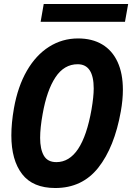

<svg xmlns="http://www.w3.org/2000/svg" viewBox="-20 -928 664 964"><path d="M37 -248Q37 -310.5 50 -384.5Q69.5 -494 115 -572.8Q160.5 -651.5 226.5 -693.2Q292.5 -735 372 -735Q442.5 -735 493 -705Q543.5 -675 570.2 -617.2Q597 -559.5 597 -477Q597 -426.5 586.5 -368Q554.5 -189 473.8 -86.5Q393 16 257.5 16Q145 16 91 -54Q37 -124 37 -248ZM439.5 -378.5Q450.5 -443 450.5 -483.5Q450.5 -605.5 370 -605.5Q302 -605.5 258.5 -540Q215 -474.5 194 -355Q181.5 -286 181.5 -236Q181.5 -179 200.2 -146.5Q219 -114 263 -114Q393 -114 439.5 -378.5ZM199.5 -908H623.5L607.5 -818.5H184Z"/></svg>

Font: JuliaMono ExtraBoldItalic
Style: Regular
Weight: 800
Italic angle: -9°
Monospace: yes
Designer: cormullion
Foundry: corm
Version: Version 0.049; ttfautohint (v1.8.4)